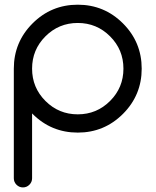

<svg xmlns="http://www.w3.org/2000/svg" viewBox="-20 -567 665 821"><path d="M117.2 -273.4Q117.2 -192.4 174.3 -135.3Q231.4 -78.1 312.5 -78.1Q393.6 -78.1 450.7 -135.3Q507.8 -192.4 507.8 -273.4Q507.8 -354.5 450.7 -411.6Q393.6 -468.8 312.5 -468.8Q231.4 -468.8 174.3 -411.6Q117.2 -354.5 117.2 -273.4ZM117.2 195.3Q117.2 211.4 105.7 222.9Q94.2 234.4 78.1 234.4Q62 234.4 50.5 222.9Q39.1 211.4 39.1 195.3V-273.4Q39.1 -386.7 119.1 -466.8Q199.2 -546.9 312.5 -546.9Q425.8 -546.9 505.9 -466.8Q585.9 -386.7 585.9 -273.4Q585.9 -160.2 505.9 -80.1Q425.8 0 312.5 0Q199.2 0 119.1 -80.1Q118.2 -81.1 117.2 -82Z"/></svg>

Font: Comfortaa
Style: Regular
Weight: 400
Designer: Johan Aakerlund - aajohan
Foundry: Johan Aakerlund
Version: Version 2.004 2013